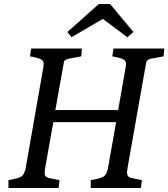

<svg xmlns="http://www.w3.org/2000/svg" viewBox="-20 -934 836 954"><path d="M643 -775 613 -749 491 -840 335 -749 315 -775 471 -914H527ZM680 0H431V-39Q485 -48 498 -59Q511 -70 517 -101L557 -327H245L205 -103Q202 -91 202 -72.5Q202 -54 225 -49L276 -39L271 0H22V-39Q76 -48 89 -59Q102 -70 108 -101L194 -592Q197 -606 197 -618.5Q197 -631 183.5 -639Q170 -647 129 -654L135 -693H387L384 -654L320 -642Q303 -638 298 -628Q297 -624 296 -616L255 -387H567L603 -592Q606 -606 606 -618.5Q606 -631 592.5 -639Q579 -647 538 -654L544 -693H796L793 -654L729 -642Q712 -638 708 -628Q706 -624 705 -616L614 -101Q611 -83 611 -78Q611 -55 631 -50L685 -39Z"/></svg>

Font: Poly
Style: Italic
Weight: 400
Italic angle: -10°
Designer: Nicolas Silva
Foundry: Jose Nicolas Silva Schwarzenberg
Version: Version 1.003